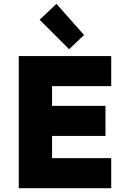

<svg xmlns="http://www.w3.org/2000/svg" viewBox="-20 -983 651 1003"><path d="M78 0V-690H561V-533H252V-430H531V-273H252V-157H561V0ZM187 -880 275 -963 419 -800 341 -726Z"/></svg>

Font: Oxanium ExtraLight ExtraBold
Style: Regular
Weight: 800
Version: Version 2.000